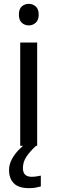

<svg xmlns="http://www.w3.org/2000/svg" viewBox="-20 -757 298 997"><path d="M130 -737Q150 -737 165.5 -723.5Q181 -710 181 -681Q181 -653 165.5 -639Q150 -625 130 -625Q108 -625 93 -639Q78 -653 78 -681Q78 -710 93 -723.5Q108 -737 130 -737ZM173 -536V0H85V-536ZM99 116Q99 161 144 161Q161 161 172.5 158.5Q184 156 192 155V211Q178 215 164 217.5Q150 220 130 220Q77 220 52 195Q27 170 27 126Q27 97 41.5 70Q56 43 77.5 21Q99 -1 119 -15L167 0Q133 32 116 58.5Q99 85 99 116Z"/></svg>

Font: Noto Sans Modi
Style: Regular
Weight: 400
Designer: Monotype Design Team
Foundry: Monotype Imaging Inc.
Version: Version 2.003; ttfautohint (v1.8.4.7-5d5b)